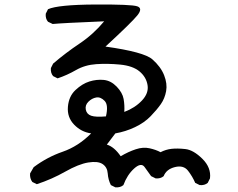

<svg xmlns="http://www.w3.org/2000/svg" viewBox="-20 -759 1040 838"><path d="M483.4 58.6 463.9 48.8Q452.1 25.4 450.2 -2Q448.2 -29.3 427.7 -43Q407.2 -56.6 365.2 -49.8Q323.2 -43 264.6 -9.8Q206.1 23.4 140.6 44.9L121.1 35.2Q109.4 19.5 111.3 -2L127 -29.3Q185.5 -73.2 253.4 -96.7Q321.3 -120.1 377.9 -176.8Q335 -182.6 303.7 -214.8Q272.5 -247.1 276.4 -293Q280.3 -338.9 309.6 -366.2Q338.9 -393.6 370.1 -403.3Q401.4 -413.1 432.6 -410.2Q463.9 -407.2 489.3 -380.9Q514.6 -354.5 519.5 -327.1Q524.4 -299.8 522.5 -270.5Q569.3 -288.1 599.6 -320.3Q629.9 -352.5 624 -387.7Q618.2 -422.9 588.9 -447.3Q559.6 -471.7 504.4 -477.1Q449.2 -482.4 399.9 -479Q350.6 -475.6 311.5 -453.1Q272.5 -430.7 231.4 -417L211.9 -426.8Q200.2 -440.4 202.1 -461.9L211.9 -481.4Q266.6 -528.3 327.1 -568.8Q387.7 -609.4 434.6 -666Q247.1 -658.2 210 -654.3L189.5 -664.1Q177.7 -677.7 179.7 -699.2L189.5 -718.8Q233.4 -738.3 393.6 -739.3Q553.7 -740.2 579.1 -731.4Q604.5 -722.7 579.1 -691.4Q553.7 -660.2 440.4 -555.7Q608.4 -532.2 645 -500Q681.6 -467.8 696.3 -430.7Q710.9 -393.6 705.1 -361.3Q699.2 -329.1 682.1 -304.7Q665 -280.3 637.7 -252Q610.4 -223.6 569.3 -204.1Q528.3 -184.6 483.4 -176.8L446.3 -127.9Q478.5 -118.2 506.8 -77.1Q540 -96.7 572.3 -107.4Q604.5 -118.2 632.8 -111.8Q661.1 -105.5 680.7 -94.7Q703.1 -106.4 728.5 -109.4Q753.9 -112.3 789.1 -108.4Q824.2 -104.5 863.3 -65.9Q902.3 -27.3 896.5 19.5L886.7 39.1Q873 50.8 851.6 48.8L832 39.1Q820.3 11.7 800.8 -13.7Q781.2 -39.1 743.7 -29.8Q706.1 -20.5 694.3 9.8Q680.7 21.5 659.2 19.5L639.6 9.8Q626 -9.8 610.8 -30.3Q595.7 -50.8 565.4 -23.4Q535.2 3.9 518.6 48.8Q504.9 60.5 483.4 58.6ZM442.4 -251Q454.1 -300.8 436.5 -318.8Q418.9 -336.9 399.9 -333.5Q380.9 -330.1 365.7 -314.9Q350.6 -299.8 354.5 -280.3Q358.4 -260.7 377.9 -253.9Q397.5 -247.1 442.4 -251Z"/></svg>

Font: NaikaiFont
Style: Regular-Lite
Weight: 400
Version: Version 1.67